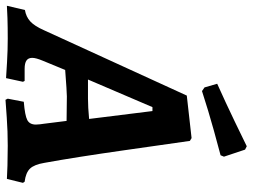

<svg xmlns="http://www.w3.org/2000/svg" viewBox="-166 -762 897 682"><g transform="rotate(90 282.0 -420.5)"><path d="M586 -60 590 -54 576 3Q563 2 528.5 1Q494 0 458 0Q407 0 358 3.5Q309 7 295 8L291 0L302 -57Q351 -61 367 -69.5Q383 -78 383 -100Q383 -107 382 -114.5Q381 -122 380 -129L370 -209L283 -210Q267 -210 189 -204L156 -124Q146 -100 146 -87Q146 -73 155.5 -66.5Q165 -60 185 -60H228L231 -54L218 6Q205 5 161 2.5Q117 0 78 0Q38 0 5 1Q-28 2 -39 3L-24 -61Q0 -65 16.5 -80Q33 -95 48 -129L280 -636L431 -653L441 -647Q449 -591 474 -415.5Q499 -240 519 -130Q525 -94 539.5 -79Q554 -64 586 -60ZM291 -285Q321 -285 363 -289L335 -514H321L223 -285ZM264 -690 251 -699 238 -744Q305 -774 372.5 -806.5Q440 -839 460 -849L472 -843L497 -768L492 -756Q472 -751 403.5 -732Q335 -713 264 -690Z"/></g></svg>

Font: Alegreya SC
Style: Bold Italic
Weight: 700
Italic angle: -7°
Designer: Juan Pablo del Peral
Foundry: Huerta Tipografica
Version: Version 2.007; ttfautohint (v1.6)